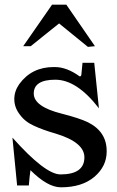

<svg xmlns="http://www.w3.org/2000/svg" viewBox="-20 -790 500 819"><path d="M355 -590 385 -593 263 -770H202L79 -593H111L232 -690ZM238 -46Q173 -46 33 -203L53 1H103Q106 -39 110 -64Q183 9 240 9Q330 9 383 -36Q435 -81 435 -143V-146Q435 -228 356 -268Q319 -286 244 -305Q124 -335 124 -391Q124 -450 216 -450Q308 -450 402 -328L382 -522H332L327 -471Q326 -464 320 -464Q265 -504 214 -504Q214 -504 213 -504Q211 -504 209 -504Q115 -504 62 -431Q41 -401 41 -367Q41 -332 64 -302Q86 -271 124 -254Q162 -236 218 -220Q340 -183 340 -119Q340 -46 238 -46Z"/></svg>

Font: Sawarabi Mincho
Style: Regular
Weight: 400
Version: Version 1.082; ttfautohint (v1.8.4.7-5d5b)